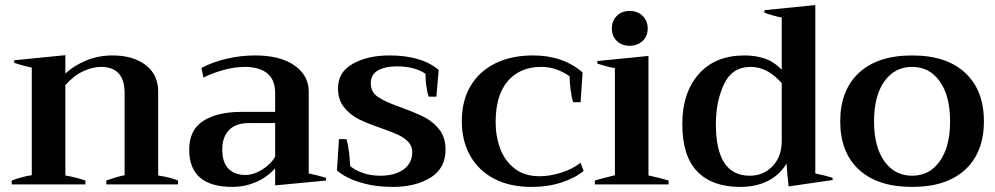

<svg xmlns="http://www.w3.org/2000/svg" viewBox="-20 -725 3913 755"><path d="M680 -15V0H398V-15Q443 -31 470 -36V-359Q470 -462 377 -462Q344 -462 306.5 -444.5Q269 -427 237 -390V-35Q278 -28 316 -15V0H26V-15Q68 -31 105 -36V-459Q64 -468 36 -478V-488L237 -508V-436Q272 -468 320 -487.5Q368 -507 423 -507Q503 -507 552.5 -469.5Q602 -432 602 -365V-35Q652 -27 680 -15Z M724 -136Q724 -215 780 -250Q836 -285 928 -285H1062V-358Q1062 -412 1030.5 -437Q999 -462 943 -462Q903 -462 859.5 -450Q816 -438 780 -420L772 -458Q816 -481 871 -494Q926 -507 984 -507Q1081 -507 1137.5 -468Q1194 -429 1194 -364V-43Q1232 -35 1262 -26V-15L1062 4V-63Q1028 -26 984.5 -8Q941 10 895 10Q724 10 724 -136ZM1062 -109V-241H959Q907 -241 880.5 -213.5Q854 -186 854 -137Q854 -86 878.5 -61.5Q903 -37 945 -37Q977 -37 1011 -58Q1045 -79 1062 -109Z M1305 -55 1313 -178H1342Q1348 -162 1352 -130Q1356 -98 1357 -72Q1377 -55 1408 -44.5Q1439 -34 1476 -34Q1532 -34 1566.5 -58.5Q1601 -83 1601 -127Q1601 -151 1585 -167.5Q1569 -184 1545.5 -195Q1522 -206 1479 -221Q1426 -239 1391.5 -256Q1357 -273 1333 -303Q1309 -333 1309 -379Q1309 -441 1367 -474Q1425 -507 1512 -507Q1638 -507 1705 -450L1696 -345H1666Q1660 -361 1656.5 -386Q1653 -411 1653 -435Q1611 -464 1540 -464Q1494 -464 1466 -448Q1438 -432 1438 -397Q1438 -362 1468 -342.5Q1498 -323 1561 -301Q1616 -281 1650 -263.5Q1684 -246 1708 -215Q1732 -184 1732 -137Q1732 -63 1673 -26.5Q1614 10 1524 10Q1454 10 1395.5 -8Q1337 -26 1305 -55Z M1796 -248Q1796 -330 1831 -388Q1866 -446 1929 -476.5Q1992 -507 2076 -507Q2194 -507 2271 -440L2263 -323H2234Q2228 -340 2224 -370Q2220 -400 2220 -425Q2167 -462 2109 -462Q2025 -462 1977 -406.5Q1929 -351 1929 -245Q1929 -189 1947 -140.5Q1965 -92 2004 -62Q2043 -32 2102 -32Q2142 -32 2186.5 -46Q2231 -60 2263 -85L2275 -53Q2243 -26 2189.5 -8Q2136 10 2070 10Q1985 10 1923.5 -22Q1862 -54 1829 -112.5Q1796 -171 1796 -248Z M2386 -613Q2386 -643 2405.5 -662.5Q2425 -682 2456 -682Q2487 -682 2507 -662.5Q2527 -643 2527 -613Q2527 -583 2507 -564Q2487 -545 2456 -545Q2425 -545 2405.5 -564Q2386 -583 2386 -613ZM2319 -15Q2337 -21 2398 -36V-457Q2368 -462 2329 -475V-485L2530 -505V-35Q2574 -26 2609 -15V0H2319Z M2663 -238Q2663 -360 2727.5 -433.5Q2792 -507 2908 -507Q2952 -507 2988 -494.5Q3024 -482 3054 -451V-656Q3015 -664 2986 -675V-685L3186 -705V-43Q3229 -34 3254 -26V-17L3081 8Q3076 -33 3073 -82Q3046 -37 2999.5 -13.5Q2953 10 2890 10Q2781 10 2722 -50.5Q2663 -111 2663 -238ZM3054 -171V-398Q2998 -462 2932 -462Q2859 -462 2827 -394Q2795 -326 2795 -237Q2795 -34 2928 -34Q2982 -34 3018 -71.5Q3054 -109 3054 -171Z M3284 -248Q3284 -370 3357.5 -438.5Q3431 -507 3567 -507Q3702 -507 3775.5 -438.5Q3849 -370 3849 -248Q3849 -126 3775.5 -58Q3702 10 3567 10Q3431 10 3357.5 -58Q3284 -126 3284 -248ZM3716 -248Q3716 -348 3675.5 -405Q3635 -462 3567 -462Q3498 -462 3457.5 -405Q3417 -348 3417 -248Q3417 -148 3457.5 -91Q3498 -34 3567 -34Q3635 -34 3675.5 -91Q3716 -148 3716 -248Z"/></svg>

Font: Trirong SemiBold
Style: Regular
Weight: 600
Designer: Katatrad Team
Foundry: CadsonDemak
Version: Version 1.000